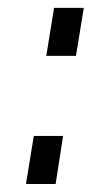

<svg xmlns="http://www.w3.org/2000/svg" viewBox="-20 -460 273 480"><path d="M64.5 -120.1 44.9 0H119.1L137.7 -120.1ZM115.2 -440.4 95.7 -320.3H169.9L189.5 -440.4Z"/></svg>

Font: Geo
Style: Oblique
Weight: 500
Italic angle: -11°
Version: Version 001.2